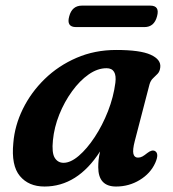

<svg xmlns="http://www.w3.org/2000/svg" viewBox="-20 -653 616 684"><path d="M460 -150Q452 -119 455.2 -105.2Q458.5 -91.5 471.5 -91.5Q480 -91.5 487.2 -95.5Q494.5 -99.5 505 -108Q521 -120.5 532 -115Q548 -106 533 -72.5Q516 -35 477.8 -11.8Q439.5 11.5 393.5 11.5Q330 11.5 330 -57.5Q330 -69.5 331.2 -82.8Q332.5 -96 336.5 -113.5Q256 11.5 138.5 11.5Q82 11.5 50.8 -26Q19.5 -63.5 27.5 -144Q32.5 -206 61.5 -265Q90.5 -324 139.2 -371.5Q188 -419 252.8 -447Q317.5 -475 394 -475Q479.5 -475 516.8 -458Q554 -441 551 -413.5Q549.5 -398.5 541.5 -390.2Q533.5 -382 525 -374Q516.5 -366 512.5 -352ZM168.5 -153Q164 -108.5 175 -90.8Q186 -73 206.5 -73Q231.5 -73 260.8 -98Q290 -123 317.5 -164.8Q345 -206.5 364.8 -257Q384.5 -307.5 391 -358Q397.5 -410 359.5 -410Q327.5 -410 295.8 -387.8Q264 -365.5 236.8 -328Q209.5 -290.5 191.2 -245Q173 -199.5 168.5 -153ZM226.5 -594.5Q236.5 -633 272 -633H515Q550 -633 539.5 -595Q529.5 -556.5 494.5 -556.5H251Q216 -556.5 226.5 -594.5Z"/></svg>

Font: Fraunces 9pt S050 SemiBold
Style: Italic
Weight: 600
Italic angle: -16°
Version: Version 1.000; ttfautohint (v1.8.3)